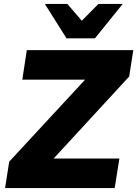

<svg xmlns="http://www.w3.org/2000/svg" viewBox="-20 -961 701 981"><path d="M6 0 27 -135 463 -606 466 -554H94L117 -705H661L640 -570L207 -100L202 -151H590L566 0ZM320 -765 209 -941H324L398 -855L483 -941H607L465 -765Z"/></svg>

Font: Nunito Sans 12pt Black
Style: Italic
Weight: 900
Italic angle: -9°
Designer: Vernon Adams
Foundry: Vernon Adams
Version: Version 3.101;gftools[0.9.27]